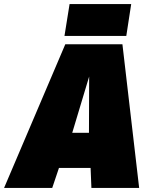

<svg xmlns="http://www.w3.org/2000/svg" viewBox="-62 -921 749 941"><path d="M-42 0 258 -704H538L620 0H386L382 -98H227L194 0ZM292 -270H374L375 -546ZM254 -745 279 -901H581L557 -745Z"/></svg>

Font: Georama Black
Style: Italic
Weight: 900
Italic angle: -9°
Designer: Jean-Baptiste Levee
Foundry: Production Type
Version: Version 1.000